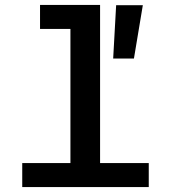

<svg xmlns="http://www.w3.org/2000/svg" viewBox="-20 -757 690 777"><path d="M265 0V-737H385V0ZM70 0V-97H582V0ZM142 -640V-737H325V-640ZM438 -520 450 -736H558L522 -520Z"/></svg>

Font: Azeret Mono Thin Medium
Style: Regular
Weight: 500
Version: Version 1.002